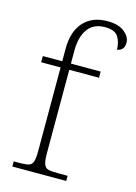

<svg xmlns="http://www.w3.org/2000/svg" viewBox="-118 -835 635 898"><g transform="rotate(15 200.0 -386.0)"><path d="M34 0V-25H62Q90 -25 105.5 -29Q121 -33 126.5 -49.5Q132 -66 132 -101V-506H38V-536H132V-597Q132 -680 173.5 -726Q215 -772 289 -772Q343 -772 371.5 -748.5Q400 -725 400 -698Q400 -676 389 -665.5Q378 -655 365 -655Q365 -690 349 -716Q333 -742 285 -742Q230 -742 202 -704Q174 -666 174 -599V-536H318V-506H174V-101Q174 -66 180 -49.5Q186 -33 201 -29Q216 -25 244 -25H295V0Z"/></g></svg>

Font: Noto Serif Tamil ExtraLight
Style: Italic
Weight: 200
Italic angle: -12°
Designer: Indian Type Foundry, Tom Grace, and the Monotype Design Team
Foundry: Monotype Imaging Inc.
Version: Version 2.003; ttfautohint (v1.8.4.7-5d5b)